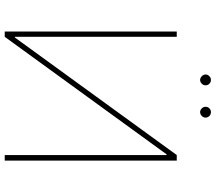

<svg xmlns="http://www.w3.org/2000/svg" viewBox="-70 -842 912 812"><g transform="rotate(90 386.0 -436.0)"><path d="M113.3 -727.5H135.7V-43H138.7L635.7 -727.5H659.2V0H635.7V-684.6H632.8L135.7 0H113.3ZM318.4 -826.2Q309.1 -826.7 302.2 -833.5Q295.4 -840.3 294.9 -849.6Q295.4 -858.9 302.2 -865.5Q309.1 -872.1 318.4 -872.1Q327.6 -872.1 334.2 -865.5Q340.8 -858.9 340.8 -849.6Q340.8 -840.3 334.2 -833.5Q327.6 -826.7 318.4 -826.2ZM454.1 -826.2Q444.8 -826.7 438.2 -833.5Q431.6 -840.3 431.6 -849.6Q431.6 -858.9 438.2 -865.5Q444.8 -872.1 454.1 -872.1Q463.9 -872.1 470.5 -865.5Q477.1 -858.9 477.5 -849.6Q477.1 -840.3 470.5 -833.5Q463.9 -826.7 454.1 -826.2Z"/></g></svg>

Font: Inter Tight Thin
Style: Regular
Weight: 250
Designer: Rasmus Andersson
Foundry: rsms
Version: Version 3.004